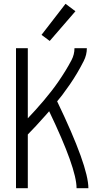

<svg xmlns="http://www.w3.org/2000/svg" viewBox="-20 -988 540 1008"><path d="M64 0V-735H126V-367Q146 -388 165 -409Q187 -433 208 -458Q229 -483 249 -508.5Q269 -534 287.5 -561Q306 -588 323 -615.5Q340 -643 355.5 -672.5Q371 -702 371 -735H436Q436 -700 419.5 -667.5Q403 -635 385 -604.5Q367 -574 347 -545Q327 -516 306 -488Q293 -472 280 -456Q444 -115 444 0H382Q382 -104 238 -404Q227 -392 216 -379Q193 -353 169 -327Q148 -304 126 -282V0ZM241 -773 198 -805 324 -968 376 -929Z"/></svg>

Font: Iosevka SS01 Light
Style: Regular
Weight: 300
Monospace: yes
Designer: Belleve Invis
Foundry: Belleve Invis
Version: 2.3.3; ttfautohint (v1.8.3)